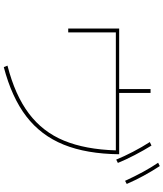

<svg xmlns="http://www.w3.org/2000/svg" viewBox="57 -936 885 1040"><g transform="rotate(90 500.0 -415.5)"><path d="M879 -838Q936 -751 976 -659L959 -650Q910 -757 861 -829ZM768 -793Q794 -751 819.5 -702Q845 -653 862 -611L844 -602Q827 -644 801.5 -693Q776 -742 749 -784ZM483 -788V-618H815Q813 -441 763 -317.5Q713 -194 610 -115Q507 -36 343 7L335 -13Q495 -54 594.5 -129Q694 -204 741.5 -319.5Q789 -435 794 -600H155V-342H134V-618H462V-788Z"/></g></svg>

Font: IBM Plex Sans JP Thin
Style: Regular
Weight: 100
Designer: Mike Abbink; Paul van der Laan; Pieter van Rosmalen; Wujin Sim; Yejin Wi; Jinhee Kim; Boomi Park; Yona Kim; Kichan Ma
Foundry: Sandoll Inc.
Version: Version 1.001